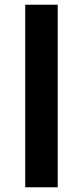

<svg xmlns="http://www.w3.org/2000/svg" viewBox="-20 -820 354 815"><path d="M225 -800H87V-25H225Z"/></svg>

Font: Hussar Ekologiczny
Style: Regular
Weight: 400
Foundry: Cannot Into Space Fonts
Version: Version 0.97